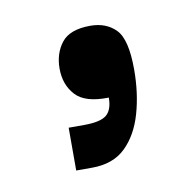

<svg xmlns="http://www.w3.org/2000/svg" viewBox="-40 -603 295 296"><g transform="rotate(-10 107.0 -455.0)"><path d="M58 -347V-414H82Q108 -414 117.5 -422Q127 -430 127 -449Q90 -448 75 -464.5Q60 -481 60 -506Q60 -530 73 -546.5Q86 -563 118 -563Q143 -563 158 -547.5Q173 -532 173 -485Q173 -448 164 -416.5Q155 -385 135.5 -366Q116 -347 83 -347Z"/></g></svg>

Font: Darker Grotesque
Style: Bold
Weight: 700
Designer: Gabriel Lam
Foundry: TypeRant
Version: Version 1.000;gftools[0.9.28]